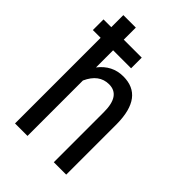

<svg xmlns="http://www.w3.org/2000/svg" viewBox="-220 -845 940 940"><g transform="rotate(45 249.5 -375.0)"><path d="M333 -347.2Q333 -461.4 254.9 -461.4Q186 -461.4 150.9 -383.8V0H64.5V-592.8H10.7V-666.5H64.5V-750H150.9V-666.5H275.4V-592.8H150.9V-474.1Q200.2 -538.1 276.9 -538.1Q417 -538.1 418.9 -351.1V0H333Z"/></g></svg>

Font: RobotoCondensed-Regular
Style: Regular
Weight: 400
Designer: Google
Version: Version 2.001201; 2014